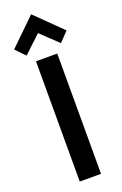

<svg xmlns="http://www.w3.org/2000/svg" viewBox="-181 -986 655 1035"><g transform="rotate(-20 146.5 -468.5)"><path d="M85 0V-690H207V0ZM-4 -790 147 -937 297 -790 245 -736 147 -829 48 -736Z"/></g></svg>

Font: Oxanium ExtraLight SemiBold
Style: Regular
Weight: 600
Version: Version 2.000